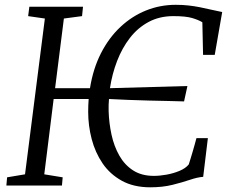

<svg xmlns="http://www.w3.org/2000/svg" viewBox="-20 -771 954 798"><path d="M604.5 7.5Q535.5 7.5 486.2 -19.8Q437 -47 406.2 -92.2Q375.5 -137.5 361 -193.2Q346.5 -249 346.5 -306Q346.5 -320 347 -333.2Q347.5 -346.5 348.5 -359.5H203L164 -46.5L240.5 -34L237.5 0H6.5L9.5 -34L84 -46.5L166.5 -694L97 -704L102 -743H325L321 -704L245.5 -694L209 -404.5H354Q367 -486 399.8 -550Q432.5 -614 480.5 -659Q528.5 -704 587 -727.5Q645.5 -751 710.5 -751Q739.5 -751 763.8 -748.2Q788 -745.5 810.5 -741Q833 -736.5 855.8 -731.2Q878.5 -726 903.5 -721L872.5 -543H824L821 -678.5Q804.5 -688.5 778.2 -696.2Q752 -704 700.5 -704Q643 -704 597.8 -679.8Q552.5 -655.5 520 -613.5Q487.5 -571.5 466.8 -517.8Q446 -464 437 -404.5L759 -413.5L745 -349.5Q720 -350.5 682 -351.2Q644 -352 600.5 -353Q557 -354 513.2 -355.8Q469.5 -357.5 433 -359.5Q432 -347 431.5 -335Q431 -323 431.5 -309.5Q433 -259.5 443.5 -211.2Q454 -163 476 -124.2Q498 -85.5 533.2 -62.8Q568.5 -40 619.5 -40Q644 -40 672.8 -45.2Q701.5 -50.5 726.5 -61Q751.5 -71.5 764.5 -87.5Q768.5 -100.5 772.8 -114Q777 -127.5 781 -141.5Q785 -155.5 789 -169.5Q793 -183.5 796.5 -197H844L824.5 -36Q801.5 -34.5 769.8 -23.8Q738 -13 697 -2.8Q656 7.5 604.5 7.5Z"/></svg>

Font: Merriweather 24pt Light
Style: Italic
Weight: 300
Italic angle: -7.8°
Version: Version 2.101